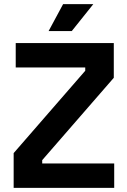

<svg xmlns="http://www.w3.org/2000/svg" viewBox="-20 -908 616 928"><path d="M46 0V-168L392 -566V-582H56V-700H530V-532L184 -134V-118H532V0ZM215 -758 285 -888H431L327 -758Z"/></svg>

Font: Space Grotesk
Style: Bold
Weight: 700
Designer: Florian Karsten
Foundry: Florian Karsten
Version: Version 2.000